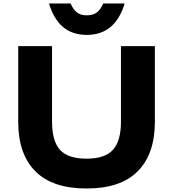

<svg xmlns="http://www.w3.org/2000/svg" viewBox="-20 -1076 997 1106"><path d="M872.1 -810.1V-374Q872.1 -189.5 773.7 -89.8Q675.3 9.8 479 9.8Q282.2 9.8 183.6 -89.4Q85 -188.5 85 -374V-810.1H279.8V-375Q279.8 -264.2 325.4 -213.1Q371.1 -162.1 479 -162.1Q585 -162.1 630.9 -213.4Q676.8 -264.6 676.8 -375V-810.1ZM575.2 -1056.2H698.2Q643.6 -875 480 -875Q397 -875 343.3 -920.2Q289.6 -965.3 262.2 -1056.2H386.2Q402.8 -1019.5 424.1 -1003.7Q445.3 -987.8 480 -987.8Q515.1 -987.8 536.9 -1003.7Q558.6 -1019.5 575.2 -1056.2Z"/></svg>

Font: Sinkin Sans 800 Black
Style: Regular
Weight: 900
Designer: Keith Bates
Foundry: K-Type
Version: Sinkin Sans (version 1.0)  by Keith Bates   •   © 2014   www